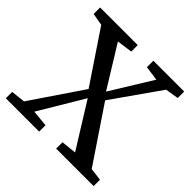

<svg xmlns="http://www.w3.org/2000/svg" viewBox="-186 -916 1090 1090"><g transform="rotate(45 359.0 -371.5)"><path d="M92 -60.5 301.5 -369.5 94.5 -678 20.5 -691V-743H322.5V-691L228.5 -678L382 -429L536 -679L448 -691V-743H695.5V-691L615.5 -678L413.5 -390.5L635.5 -60.5L711.5 -51V0H410.5V-51L502 -60.5L335 -329L174.5 -60.5L274 -51V0H6.5V-51Z"/></g></svg>

Font: Merriweather Medium
Style: Regular
Weight: 500
Version: Version 2.100